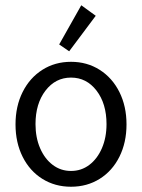

<svg xmlns="http://www.w3.org/2000/svg" viewBox="-20 -702 540 730"><path d="M39 -229Q39 -298 66 -352Q93 -406 141 -436.5Q189 -467 250 -467Q311 -467 359 -436.5Q407 -406 434 -352Q461 -298 461 -229Q461 -160 434 -106Q407 -52 359 -22Q311 8 250 8Q189 8 141 -22Q93 -52 66 -106Q39 -160 39 -229ZM385 -230Q385 -308 347 -357.5Q309 -407 250 -407Q191 -407 153 -357.5Q115 -308 115 -230Q115 -179 132.5 -138.5Q150 -98 180.5 -75Q211 -52 250 -52Q289 -52 319.5 -75Q350 -98 367.5 -138.5Q385 -179 385 -230ZM205 -533 289 -682 344 -642 243 -507Z"/></svg>

Font: Vazir Code FD
Style: Code-FD
Weight: 400
Foundry: DejaVu fonts team - Redesigned by Saber Rastikerdar
Version: Version 1.1.2